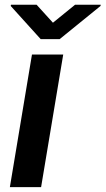

<svg xmlns="http://www.w3.org/2000/svg" viewBox="-20 -770 435 790"><path d="M20.6 0 111.5 -545.5H240.1L149.1 0ZM130.7 -750.4 197.8 -676.5 288.7 -750.4H394.5L393.5 -745.4L225.5 -609H147.4L24.1 -745.4L25.2 -750.4Z"/></svg>

Font: Inter UI Semi Bold
Style: Italic
Weight: 600
Italic angle: -9.39999°
Designer: Rasmus Andersson
Foundry: rsms
Version: 3.2;8d6f07862